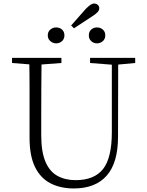

<svg xmlns="http://www.w3.org/2000/svg" viewBox="-20 -1050 828 1085"><path d="M297 -805Q279 -805 264.5 -817.5Q250 -830 250 -850Q250 -871 264.5 -883Q279 -895 297 -895Q317 -895 330.5 -883Q344 -871 344 -850Q344 -830 330.5 -817.5Q317 -805 297 -805ZM398 -890 382 -906 464 -999Q481 -1016 491.5 -1023Q502 -1030 512 -1030Q524 -1030 532.5 -1022.5Q541 -1015 541 -1003Q541 -992 531 -981Q521 -970 497 -955ZM528 -805Q509 -805 495.5 -817.5Q482 -830 482 -850Q482 -871 495.5 -883Q509 -895 528 -895Q547 -895 561 -883Q575 -871 575 -850Q575 -830 561 -817.5Q547 -805 528 -805ZM397 15Q322 15 265.5 -14Q209 -43 178 -106Q147 -169 147 -271V-387Q147 -472 147 -556Q147 -640 145 -723H215Q214 -641 213.5 -557Q213 -473 213 -387V-286Q213 -193 236.5 -137Q260 -81 304 -56.5Q348 -32 407 -32Q513 -32 562.5 -95Q612 -158 612 -303V-723H648L647 -278Q647 -130 583 -57.5Q519 15 397 15ZM48 -694V-723H327V-694L194 -684H175ZM489 -694V-723H744V-694L636 -684H618Z"/></svg>

Font: Noto Serif JP
Style: Regular
Weight: 200
Designer: Ryoko NISHIZUKA 西塚涼子 (kana & ideographs); Frank Grießhammer (Latin, Greek & Cyrillic); Wenlong ZHANG 张文龙 (bopomofo); San
Foundry: Adobe
Version: Version 2.001;hotconv 1.1.0;makeotfexe 2.6.0